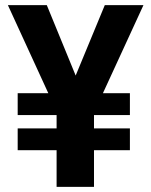

<svg xmlns="http://www.w3.org/2000/svg" viewBox="-20 -727 589 747"><path d="M274.4 -433.1 387.7 -707H538.1L380.4 -364.3H485.4V-279.3H345.7V-227.5H485.4V-142.6H345.7V0H200.2V-142.6H48.8V-227.5H200.2V-279.3H48.8V-364.3H168L10.7 -707H162.1Z"/></svg>

Font: Pretendard JP
Style: Bold
Weight: 700
Designer: Base glyphs from Inter by Rasmus Andersson; Hangeul glyphs from Noto Sans CJK(Source Han Sans) by Jang Soo-young and Kan
Foundry: Kil Hyung-jin
Version: Version 1.309